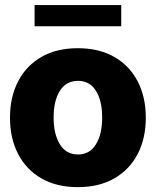

<svg xmlns="http://www.w3.org/2000/svg" viewBox="-20 -748 631 778"><path d="M295.4 10.3Q209.5 10.3 147.9 -25.1Q86.4 -60.5 53.5 -123.8Q20.5 -187 20.5 -271Q20.5 -355 53.5 -418.5Q86.4 -481.9 147.9 -517.3Q209.5 -552.7 295.4 -552.7Q381.3 -552.7 443.1 -517.3Q504.9 -481.9 537.8 -418.5Q570.8 -355 570.8 -271Q570.8 -187 537.8 -123.8Q504.9 -60.5 443.1 -25.1Q381.3 10.3 295.4 10.3ZM296.4 -122.1Q343.3 -122.1 368.7 -163.1Q394 -204.1 394 -272Q394 -339.8 368.7 -380.1Q343.3 -420.4 296.4 -420.4Q248 -420.4 222.7 -380.1Q197.3 -339.8 197.3 -272Q197.3 -204.1 222.7 -163.1Q248 -122.1 296.4 -122.1ZM471.2 -727.5V-641.6H120.1V-727.5Z"/></svg>

Font: Inter Tight ExtraBold
Style: Regular
Weight: 800
Designer: Rasmus Andersson
Foundry: rsms
Version: Version 3.004; ttfautohint (v1.8.4.7-5d5b)